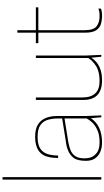

<svg xmlns="http://www.w3.org/2000/svg" viewBox="334 -1174 846 1555"><g transform="rotate(-90 757.5 -397.0)"><path d="M100 0H80V-800H100Z M380 6Q340 6 306.5 -7.5Q273 -21 252.5 -49.5Q232 -78 232 -125Q232 -194 256.5 -225Q281 -256 317.5 -270Q354 -284 395 -288L575 -317V-350Q575 -394 564.5 -432Q554 -470 522 -493Q490 -516 425 -516Q363 -516 330.5 -494Q298 -472 286.5 -434.5Q275 -397 275 -350H255Q255 -386 261 -419Q283 -536 425 -536Q493 -536 529.5 -511Q566 -486 580.5 -446Q595 -406 595 -361V-120L600 0H585L577 -84Q516 6 380 6ZM381 -14Q443 -14 482.5 -32.5Q522 -51 544 -75.5Q566 -100 575 -118V-298L388 -268Q350 -262 319 -249.5Q288 -237 270 -210.5Q252 -184 252 -136Q252 -78 284 -48Q315 -14 381 -14Z M884 6Q725 6 725 -146V-530H745V-155Q745 -14 877 -14Q956 -14 1001 -43.5Q1046 -73 1065 -107V-530H1085V-120L1090 0H1075L1067 -81Q1012 6 884 6Z M1401 6Q1371 6 1340.5 -3Q1310 -12 1290 -41Q1270 -70 1270 -129V-510H1185V-530H1270V-680H1290V-530H1475V-510H1290V-135Q1290 -64 1320.5 -39Q1351 -14 1405 -14Q1442 -14 1465 -24V-4Q1448 6 1401 6Z"/></g></svg>

Font: Tanohe Sans Thin
Style: Regular
Weight: 100
Designer: Village Type and Design LLC & Cristiano Sobral
Foundry: Cooper Hewitt Smithsonian Design Museum
Version: Version 1.00;September 29, 2021;FontCreator 13.0.0.2655 64-b